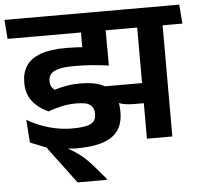

<svg xmlns="http://www.w3.org/2000/svg" viewBox="-76 -696 976 937"><g transform="rotate(-5 412.0 -227.5)"><path d="M746.5 -577H622V0H746.5ZM584 -544.5H843.5L836 -638H576.5ZM793 -544.5 786 -638H-20L-13 -544.5ZM346.5 -572.5V-403.5L467.5 -376V-572.5ZM643.5 -272.5H418.5L449.5 -212.5Q475 -193.5 504 -183.8Q533 -174 574.5 -174H643.5ZM409.5 183V177.5L351.5 110Q333.5 89.5 316.8 73.5Q300 57.5 280.2 43.5Q260.5 29.5 235 15.5V-9.5L51.5 -31L129.5 0L266.5 183ZM43.5 -143 51.5 -31 149.5 -3Q178 5 211.2 11Q244.5 17 277 17Q339.5 17 383 6.8Q426.5 -3.5 453.2 -23.5Q480 -43.5 492.2 -72.5Q504.5 -101.5 504.5 -139V-146Q504.5 -193 486.5 -226.8Q468.5 -260.5 428.2 -278.8Q388 -297 322.5 -297Q286 -297 255.2 -291.8Q224.5 -286.5 194 -277Q183.5 -285 178.2 -295.8Q173 -306.5 173 -319.5V-323Q173 -342 184.2 -355.8Q195.5 -369.5 223.2 -376.8Q251 -384 301 -384Q345 -384 385 -381Q425 -378 468 -372V-456Q415.5 -465 367.8 -470.2Q320 -475.5 268 -475.5Q188.5 -475.5 140.5 -457.5Q92.5 -439.5 71 -406Q49.5 -372.5 49.5 -326V-322Q49.5 -270.5 77 -234Q104.5 -197.5 155.5 -174.5Q188.5 -187 222.5 -194.2Q256.5 -201.5 295 -201.5Q344.5 -201.5 362.5 -186.5Q380.5 -171.5 380.5 -144.5V-141.5Q380.5 -121 370.5 -107.8Q360.5 -94.5 335 -88Q309.5 -81.5 263 -81.5Q224 -81.5 186.5 -88.8Q149 -96 113 -109.8Q77 -123.5 43.5 -143Z"/></g></svg>

Font: Anek Devanagari SemiBold
Style: Regular
Weight: 600
Designer: Kailash Malviya (Devanagari) & Yesha Goshar (Latin)
Foundry: Ek Type
Version: Version 1.003